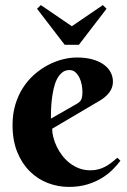

<svg xmlns="http://www.w3.org/2000/svg" viewBox="-20 -735 503 762"><path d="M187 -224.1Q187 -208.5 191.7 -190.2Q196.3 -171.9 205.1 -153.3Q213.9 -134.8 226.8 -117.9Q239.7 -101.1 256.6 -87.9Q273.4 -74.7 293.9 -66.9Q314.5 -59.1 338.9 -59.1Q356 -59.1 370.6 -63Q385.3 -66.9 397.9 -73.7Q410.6 -80.6 422.4 -89.6Q434.1 -98.6 445.8 -108.9L458 -97.2Q446.8 -82 429.2 -64Q411.6 -45.9 386.7 -30Q361.8 -14.2 328.6 -3.7Q295.4 6.8 252.9 6.8Q210.4 6.8 170.2 -8.5Q129.9 -23.9 98.6 -54.7Q67.4 -85.4 48.6 -131.3Q29.8 -177.2 29.8 -238.8Q29.8 -283.2 41 -320.3Q52.2 -357.4 71.5 -387.2Q90.8 -417 116.5 -439.5Q142.1 -461.9 170.4 -476.8Q198.7 -491.7 228.3 -499.3Q257.8 -506.8 285.2 -506.8Q321.3 -506.8 348.1 -499Q375 -491.2 392.8 -478Q410.6 -464.8 419.4 -447.5Q428.2 -430.2 428.2 -411.1Q428.2 -388.2 415 -369.9Q401.9 -351.6 379.9 -337.9ZM285.2 -323.2Q291.5 -327.1 295.7 -330.8Q299.8 -334.5 302.2 -339.6Q304.7 -344.7 305.9 -352.3Q307.1 -359.9 307.1 -371.1Q307.1 -383.3 304.4 -398.2Q301.8 -413.1 295.4 -426.3Q289.1 -439.5 279.3 -448.2Q269.5 -457 255.9 -457Q238.3 -457 225.8 -446.5Q213.4 -436 205.3 -419.4Q197.3 -402.8 192.6 -381.6Q188 -360.4 185.5 -338.9Q183.1 -317.4 182.6 -297.6Q182.1 -277.8 182.1 -264.2ZM236.8 -557.1 127 -700.2 142.1 -714.8 265.1 -630.9 388.2 -714.8 402.8 -700.2 293 -557.1Z"/></svg>

Font: Berkshire Swash
Style: Regular
Weight: 400
Designer: Astigmatic (AOETI)
Foundry: Astigmatic (AOETI)
Version: Version 1.001